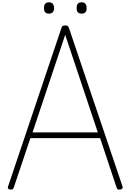

<svg xmlns="http://www.w3.org/2000/svg" viewBox="-20 -1642 1140 1676"><path d="M70 13Q54 10 50 3Q46 -4 51 -16L516 -1397Q520 -1410 527.5 -1415Q535 -1420 549 -1420Q564 -1420 571 -1415Q578 -1410 582 -1397L1049 -16Q1053 -4 1048 3Q1043 10 1029 13Q1015 15 1008 10.5Q1001 6 996 -10L854 -436H245L102 -10Q97 4 90.5 9.5Q84 15 70 13ZM264 -486H834L549 -1338ZM407 -1523Q386 -1523 375 -1534.5Q364 -1546 364 -1571Q364 -1597 375 -1609.5Q386 -1622 408 -1622Q429 -1622 440.5 -1609Q452 -1596 452 -1572Q452 -1547 440.5 -1535Q429 -1523 407 -1523ZM693 -1523Q671 -1523 660 -1534.5Q649 -1546 649 -1571Q649 -1597 660 -1609.5Q671 -1622 693 -1622Q714 -1622 725 -1609Q736 -1596 736 -1572Q737 -1546 725.5 -1534.5Q714 -1523 693 -1523Z"/></svg>

Font: Playwrite BE WAL ExtraLight
Style: Regular
Weight: 250
Version: Version 1.002